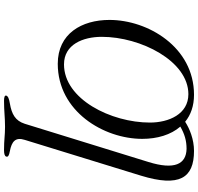

<svg xmlns="http://www.w3.org/2000/svg" viewBox="-35 -668 984 954"><g transform="rotate(90 457.0 -191.0)"><path d="M853 -400C911 -590 865 -663 730 -663C672 -663 619 -641 585 -619C551 -647 506 -663 451 -663C214 -663 79 -434 79 -243C79 -105 147 14 297 14C534 14 670 -215 670 -406C670 -480 650 -548 609 -595C646 -616 678 -626 720 -626C796 -624 825 -566 785 -437L595 178C580 225 547 243 494 252C470 256 458 261 455 270C453 278 464 281 481 281C535 281 560 276 610 276C656 276 672 281 726 281C743 281 756 278 758 270C761 261 753 256 731 252C684 243 660 225 675 178ZM300 -17C201 -17 163 -111 163 -205C163 -398 283 -635 448 -635C547 -635 589 -538 589 -444C589 -251 473 -17 300 -17Z"/></g></svg>

Font: EB Garamond
Style: Italic
Weight: 400
Italic angle: -17.2°
Designer: Georg Duffner and Octavio Pardo
Foundry: Georg Duffner
Version: Version 1.000;PS 001.000;hotconv 1.0.88;makeotf.lib2.5.64775